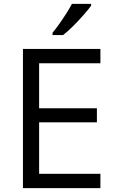

<svg xmlns="http://www.w3.org/2000/svg" viewBox="-20 -965 596 985"><path d="M495.1 0H97.7V-713.9H495.1V-640.6H180.7V-409.7H477.1V-337.4H180.7V-73.2H495.1ZM447.3 -945.3V-935.5Q434.1 -917 409.2 -888.7Q384.3 -860.4 356 -832Q327.6 -803.7 303.7 -785.2H249.5V-796.9Q265.1 -815.4 283.7 -841.6Q302.2 -867.7 319.8 -895.3Q337.4 -922.9 349.1 -945.3Z"/></svg>

Font: Open Sans
Style: Regular
Weight: 400
Designer: Monotype Design Team
Foundry: Monotype Imaging Inc.
Version: Version 3.000; ttfautohint (v1.8.4)